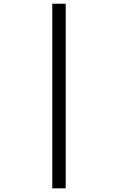

<svg xmlns="http://www.w3.org/2000/svg" viewBox="-20 -780 640 1040"><path d="M263.2 -759.8H335.9V240.2H263.2Z"/></svg>

Font: Droid Sans Mono
Style: Regular
Weight: 400
Monospace: yes
Foundry: Ascender Corporation
Version: Version 1.00 build 112